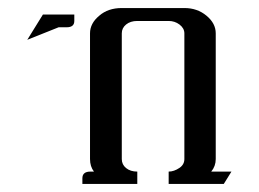

<svg xmlns="http://www.w3.org/2000/svg" viewBox="-20 -458 644 478"><path d="M47.9 -358.9 86.9 -421.9H165V-405.8Q165 -390.1 146 -390.1H126ZM185.1 0V-14.2Q185.1 -30.8 205.1 -30.8H213.9Q204.1 -43.5 204.1 -62V-375Q204.1 -399.9 227.1 -418.9Q249 -438 283.2 -438H439Q471.2 -438 494.1 -418.9Q517.1 -399.9 517.1 -375V-62Q517.1 -44.4 505.9 -30.8H556.2L537.1 0H399.9V-30.8Q413.1 -30.8 426.8 -40Q439 -48.3 439 -62V-375Q439 -387.7 426.8 -397Q415 -405.8 399.9 -405.8H321.8Q304.7 -405.8 293.9 -397Q283.2 -388.2 283.2 -375V-62Q283.2 -48.3 293.9 -39.6Q304.7 -30.8 321.8 -30.8V0Z"/></svg>

Font: Hhenum
Style: Regular
Weight: 400
Designer: T. Christopher White
Version: Version 1.0